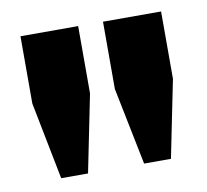

<svg xmlns="http://www.w3.org/2000/svg" viewBox="-51 -785 509 472"><g transform="rotate(-10 203.0 -548.5)"><path d="M133 -368H66L28 -561V-729H172V-561ZM340 -368H273L234 -561V-729H379V-561Z"/></g></svg>

Font: Mona Sans Condensed ExtraBold
Style: Regular
Weight: 800
Width: 3
Designer: Deni Anggara
Foundry: GitHub
Version: Version 1.001;gftools[0.9.33]